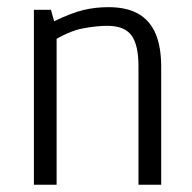

<svg xmlns="http://www.w3.org/2000/svg" viewBox="-20 -508 529 528"><path d="M73.2 0V-481H120.1L128.9 -449.7Q178.2 -473.1 210.4 -480.7Q242.7 -488.3 278.3 -488.3Q328.1 -488.3 360.1 -470.2Q392.1 -452.1 407.7 -415.8Q423.3 -379.4 423.3 -323.7V0H360.8V-326.2Q360.8 -384.3 341.6 -410.6Q322.3 -437 274.9 -437Q245.1 -437 206.8 -429.7Q168.5 -422.4 117.7 -390.6L135.7 -423.3V0Z"/></svg>

Font: Anaheim
Style: Regular
Weight: 400
Designer: Vernon Adams
Foundry: Vernon Adams
Version: Version 2.001